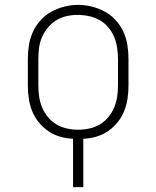

<svg xmlns="http://www.w3.org/2000/svg" viewBox="-20 -561 640 786"><path d="M279 205V7Q252 6 226 -1.5Q200 -9 178 -24Q156 -39 139 -60Q122 -81 112 -105.5Q102 -130 98 -156.5Q94 -183 94 -210V-320Q94 -348 98.5 -376.5Q103 -405 115 -431Q127 -457 146.5 -478.5Q166 -500 191 -513.5Q216 -527 244 -534Q272 -541 300 -541Q328 -541 356 -534Q384 -527 409 -513.5Q434 -500 453.5 -478.5Q473 -457 485 -431Q497 -405 501.5 -376.5Q506 -348 506 -320V-210Q506 -183 502 -156.5Q498 -130 488 -105.5Q478 -81 461 -60Q444 -39 422 -24Q400 -9 374 -1.5Q348 6 321 7V205ZM300 -30Q323 -30 346 -35Q369 -40 388.5 -51.5Q408 -63 423 -81Q438 -99 447 -120Q456 -141 459.5 -164Q463 -187 463 -210V-320Q463 -343 459.5 -366Q456 -389 447 -410.5Q438 -432 422.5 -450Q407 -468 387 -479Q367 -490 344 -495Q321 -500 298 -500Q275 -500 252.5 -495Q230 -490 210.5 -478Q191 -466 176 -448Q161 -430 152 -409Q143 -388 140 -365.5Q137 -343 137 -320V-210Q137 -187 140.5 -164Q144 -141 153 -120Q162 -99 177 -81Q192 -63 211.5 -51.5Q231 -40 254 -35Q277 -30 300 -30Z"/></svg>

Font: Iosevka Curly Slab XLtEx
Style: Regular
Weight: 200
Width: 7
Monospace: yes
Designer: Belleve Invis
Foundry: Belleve Invis
Version: Version 11.1.0; ttfautohint (v1.8.3)